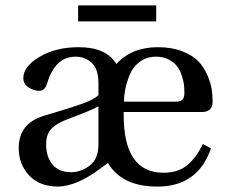

<svg xmlns="http://www.w3.org/2000/svg" viewBox="-20 -676 837 708"><path d="M437 -301H626Q646 -301 653 -309Q660 -317 660 -333Q660 -347 658.5 -362Q657 -377 650.5 -397Q644 -417 633 -431.5Q622 -446 602 -456.5Q582 -467 556 -467Q520 -467 494.5 -447.5Q469 -428 457.5 -398.5Q446 -369 441.5 -345Q437 -321 437 -301ZM150 -144Q150 -98 173.5 -69.5Q197 -41 242 -41Q279 -41 311 -65.5Q343 -90 343 -143V-284Q324 -272 228 -236Q186 -220 168 -199.5Q150 -179 150 -144ZM49 -130Q49 -221 142 -249Q157 -254 189.5 -263.5Q222 -273 240.5 -279Q259 -285 283 -293.5Q307 -302 321.5 -310Q336 -318 343 -325V-369Q343 -422 318 -444.5Q293 -467 259 -467Q183 -467 154 -369Q146 -341 124 -341Q105 -341 85.5 -353.5Q66 -366 66 -388Q66 -431 126 -466.5Q186 -502 270 -502Q372 -502 409 -440Q466 -502 562 -502Q614 -502 653 -486.5Q692 -471 712.5 -449Q733 -427 745.5 -397Q758 -367 761 -345Q764 -323 764 -301Q764 -263 724 -263H436V-252Q436 -39 583 -39Q637 -39 670.5 -67Q704 -95 728 -145L758 -129Q710 11 563 12H559Q430 12 378 -75L341 -48Q261 10 195 12Q126 12 87.5 -29Q49 -70 49 -130ZM268 -597V-656H556V-597Z"/></svg>

Font: Heuristica
Style: Regular
Weight: 400
Version: Version 1.0.1 ; ttfautohint (v1.4.1)